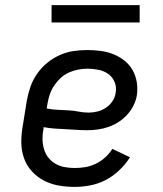

<svg xmlns="http://www.w3.org/2000/svg" viewBox="-20 -724 640 752"><path d="M272 8Q240 8 209 2.5Q178 -3 151.5 -17Q125 -31 104.5 -53.5Q84 -76 74 -104.5Q64 -133 63.5 -165Q63 -197 69 -230L85 -330Q90 -357 99 -383.5Q108 -410 125 -434.5Q142 -459 164.5 -477.5Q187 -496 213.5 -508Q240 -520 267.5 -524Q295 -528 322 -528Q349 -528 375 -524.5Q401 -521 424.5 -511.5Q448 -502 467.5 -486.5Q487 -471 499 -450Q511 -429 515.5 -403.5Q520 -378 516 -351Q513 -331 503 -311Q493 -291 478 -274.5Q463 -258 444 -246Q425 -234 405 -227Q385 -220 364 -217Q343 -214 322 -214Q301 -214 279.5 -215.5Q258 -217 236.5 -218Q215 -219 193.5 -220.5Q172 -222 151 -226L150 -218Q146 -198 146.5 -178Q147 -158 152.5 -139.5Q158 -121 169.5 -106.5Q181 -92 197.5 -82.5Q214 -73 233.5 -69.5Q253 -66 273 -66Q294 -66 314.5 -69.5Q335 -73 355 -82.5Q375 -92 392 -107.5Q409 -123 420 -141L489 -108Q472 -81 447.5 -57.5Q423 -34 394 -19Q365 -4 334 2Q303 8 272 8ZM328 -283Q345 -283 362.5 -287.5Q380 -292 395.5 -302.5Q411 -313 421 -328.5Q431 -344 433 -361Q437 -383 429 -402.5Q421 -422 404.5 -434Q388 -446 366.5 -450.5Q345 -455 323 -455Q305 -455 286.5 -451.5Q268 -448 250 -440Q232 -432 217.5 -418.5Q203 -405 192 -388.5Q181 -372 175 -354Q169 -336 166 -318L163 -299Q184 -295 204.5 -294Q225 -293 246 -292Q267 -291 287 -287Q307 -283 328 -283ZM182 -636V-704H527V-636Z"/></svg>

Font: Iosevka Plex Etoile
Style: Italic
Weight: 400
Italic angle: -9°
Designer: Belleve Invis
Foundry: Belleve Invis
Version: Version 25.1.1; ttfautohint (v1.8.4)